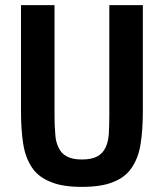

<svg xmlns="http://www.w3.org/2000/svg" viewBox="-20 -718 640 750"><path d="M62 -698C62 -698 62 -283 62 -283C62 -283 62 -283 62 -283C62 -234 65 -191 71 -154C77 -117 89 -87 106 -62C123 -37 148 -19 179 -7C210 6 250 12 300 12C300 12 300 12 300 12C350 12 391 6 422 -7C453 -19 477 -37 494 -62C511 -87 523 -117 529 -154C535 -191 538 -234 538 -283C538 -283 538 -698 538 -698C538 -698 407 -698 407 -698C407 -698 407 -263 407 -263C407 -263 407 -263 407 -263C407 -237 406 -214 405 -193C403 -172 399 -155 392 -141C385 -126 374 -115 360 -107C345 -99 325 -95 300 -95C300 -95 300 -95 300 -95C275 -95 255 -99 241 -107C226 -115 216 -126 209 -141C202 -155 197 -172 196 -193C194 -214 193 -237 193 -263C193 -263 193 -698 193 -698C193 -698 62 -698 62 -698Z"/></svg>

Font: IBM Plex Mono Mod
Style: SemiBold
Weight: 500
Designer: Mike Abbink, Paul van der Laan, Pieter van Rosmalen
Foundry: Bold Monday
Version: ""